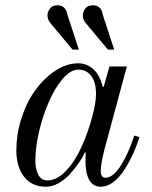

<svg xmlns="http://www.w3.org/2000/svg" viewBox="-20 -696 576 728"><path d="M42 -125Q42 -186 60 -243Q78 -300 101 -335Q136 -390 182.5 -423Q229 -456 277 -456Q308 -456 333 -434.5Q358 -413 369 -368L373 -366L395 -444H461L376 -129Q362 -73 362 -49Q362 -22 380 -22Q408 -22 437 -66.5Q466 -111 489 -182L509 -176Q498 -142 484 -111.5Q470 -81 451 -51.5Q432 -22 409 -5Q386 12 362 12Q304 12 304 -90L305 -117L302 -119Q294 -100 280 -80Q266 -60 247 -38Q228 -16 203 -2Q178 12 154 12Q101 12 71.5 -25.5Q42 -63 42 -125ZM114 -85Q114 -56 125 -34Q136 -12 160 -12Q196 -12 231 -49Q266 -86 294 -150Q314 -196 329 -250.5Q344 -305 344 -340Q344 -384 326 -408Q308 -432 277 -432Q260 -432 244 -421Q228 -410 214 -392.5Q200 -375 189.5 -357.5Q179 -340 170 -320Q144 -264 129 -201Q114 -138 114 -85ZM294 -638Q294 -650 303 -663Q312 -676 332 -676Q364 -676 370 -639L413 -508H389L308 -605Q294 -620 294 -638ZM160 -638Q160 -650 169 -663Q178 -676 198 -676Q230 -676 236 -639L279 -508H255L174 -605Q160 -620 160 -638Z"/></svg>

Font: Old Standard TT
Style: Italic
Weight: 400
Italic angle: -15.2°
Designer: Alexey Kryukov <alexios@thessalonica.org.ru>
Version: Version 2.2